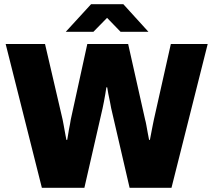

<svg xmlns="http://www.w3.org/2000/svg" viewBox="-20 -897 1019 917"><path d="M180 0 7 -687H195L279 -326Q281 -317 284 -300Q287 -283 290.5 -264Q294 -245 297 -229H301Q303 -239 305 -252.5Q307 -266 309.5 -279.5Q312 -293 314.5 -305Q317 -317 318 -326L397 -687H592L673 -326Q676 -316 679 -299Q682 -282 685.5 -263Q689 -244 692 -229H696Q698 -240 700.5 -252.5Q703 -265 705.5 -278.5Q708 -292 710.5 -304Q713 -316 715 -326L796 -687H972L799 0H599L511 -380Q509 -394 505 -412Q501 -430 497.5 -448Q494 -466 492 -480H488Q486 -466 483 -448Q480 -430 476.5 -412Q473 -394 470 -380L383 0ZM294 -745 415 -877H569L689 -745H556L463 -841H520L426 -745Z"/></svg>

Font: Archivo SemiBold ExtraBold
Style: Regular
Weight: 800
Version: Version 2.001